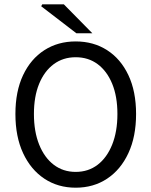

<svg xmlns="http://www.w3.org/2000/svg" viewBox="-20 -861 704 893"><path d="M332 12Q249.7 12 186.4 -29.9Q123.2 -71.8 87.4 -148.7Q51.7 -225.5 51.7 -330.8Q51.7 -436 87.4 -511.6Q123.2 -587.2 186.4 -627.7Q249.7 -668.3 332 -668.3Q414.9 -668.3 478.1 -627.7Q541.4 -587.2 577.1 -511.6Q612.9 -436 612.9 -330.8Q612.9 -225.5 577.1 -148.7Q541.4 -71.8 478.1 -29.9Q414.9 12 332 12ZM332 -61.5Q390.9 -61.5 434.2 -94.7Q477.5 -127.9 501.8 -188.6Q526.1 -249.3 526.1 -330.8Q526.1 -412.3 501.8 -471.4Q477.5 -530.4 434.2 -562.6Q390.9 -594.8 332 -594.8Q273.6 -594.8 230 -562.6Q186.4 -530.4 162.1 -471.4Q137.8 -412.3 137.8 -330.8Q137.8 -249.3 162.1 -188.6Q186.4 -127.9 230 -94.7Q273.6 -61.5 332 -61.5ZM335.2 -706.3 171.6 -831.9 176.6 -841H276.8L409.5 -706.3Z"/></svg>

Font: Source Sans 3
Style: Regular
Weight: 200
Designer: Paul D. Hunt
Foundry: Adobe
Version: Version 3.046;hotconv 1.0.118;makeotfexe 2.5.65603